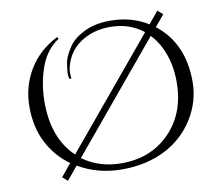

<svg xmlns="http://www.w3.org/2000/svg" viewBox="-81 -820 1091 941"><g transform="rotate(-10 464.5 -349.5)"><path d="M738 -644Q869 -542 869 -350Q869 -252 815.5 -166Q762 -80 669 -33Q576 14 455.5 14Q335 14 238 -43L183 23L158 1L209 -61Q139 -111 99.5 -188Q60 -265 60 -366Q60 -467 110 -550Q160 -633 253 -680L259 -671Q194 -628 165.5 -547Q137 -466 137 -375Q137 -195 240 -98L682 -629Q613 -684 515 -684Q456 -684 408 -663Q321 -626 293 -541Q285 -516 285 -498Q285 -480 287 -469L277 -467Q273 -480 273 -489.5Q273 -499 274 -511Q275 -523 278.5 -544Q282 -565 292 -585.5Q302 -606 315 -625Q328 -644 348.5 -660Q369 -676 394 -688Q447 -714 523 -714Q628 -714 710 -663L759 -722L785 -700ZM459 -16Q605 -16 698.5 -112Q792 -208 792 -363Q792 -460 754 -537Q735 -576 706 -606L265 -76Q346 -16 459 -16Z"/></g></svg>

Font: Cinzel Decorative
Style: Regular
Weight: 400
Designer: Natanael Gama
Version: Version 1.002;PS 001.002;hotconv 1.0.56;makeotf.lib2.0.21325